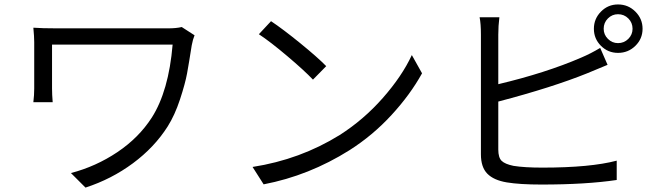

<svg xmlns="http://www.w3.org/2000/svg" viewBox="-20 -810 2970 863"><path d="M854.5 -651.4Q846.7 -632.8 841.8 -606.4Q829.1 -525.4 820.8 -480Q812.5 -434.6 789.1 -363.3Q765.6 -292 733.4 -241.2Q673.8 -147.5 577.6 -76.2Q481.4 -4.9 364.3 33.2L298.8 -32.2Q411.1 -61.5 507.3 -126Q603.5 -190.4 662.1 -281.2Q738.3 -400.4 755.9 -609.4H213.9V-412.1Q213.9 -385.7 216.8 -350.6H129.9Q133.8 -381.8 133.8 -412.1V-621.1Q133.8 -644.5 129.9 -685.5Q168.9 -682.6 233.4 -682.6H736.3Q771.5 -682.6 796.9 -688.5Z M1198.2 -714.8Q1251 -679.7 1329.1 -616.2Q1407.2 -552.7 1446.3 -512.7L1386.7 -452.1Q1347.7 -493.2 1271.5 -557.6Q1195.3 -622.1 1143.6 -656.2ZM1115.2 -59.6Q1329.1 -92.8 1506.8 -203.1Q1614.3 -271.5 1700.7 -369.6Q1787.1 -467.8 1831.1 -562.5L1877 -480.5Q1824.2 -384.8 1739.7 -293Q1655.3 -201.2 1550.8 -134.8Q1369.1 -20.5 1165 18.6Z M2693.4 -680.7Q2693.4 -654.3 2712.4 -635.3Q2731.4 -616.2 2757.8 -616.2Q2785.2 -616.2 2804.2 -635.3Q2823.2 -654.3 2823.2 -680.7Q2823.2 -708 2804.2 -727.1Q2785.2 -746.1 2757.8 -746.1Q2731.4 -746.1 2712.4 -727.1Q2693.4 -708 2693.4 -680.7ZM2135.7 -732.4H2224.6Q2219.7 -693.4 2219.7 -654.3V-431.6Q2433.6 -482.4 2591.8 -550.8Q2635.7 -569.3 2677.7 -594.7L2710.9 -518.6Q2639.6 -488.3 2619.1 -480.5Q2461.9 -417 2219.7 -353.5V-137.7Q2219.7 -101.6 2234.9 -86.9Q2250 -72.3 2288.1 -64.5Q2336.9 -56.6 2418 -56.6Q2633.8 -56.6 2752 -87.9V-1Q2614.3 19.5 2414.1 19.5Q2316.4 19.5 2257.8 9.8Q2199.2 0 2170.4 -29.3Q2141.6 -58.6 2141.6 -116.2V-654.3Q2141.6 -704.1 2135.7 -732.4ZM2757.8 -790Q2803.7 -790 2835.9 -757.8Q2868.2 -725.6 2868.2 -680.7Q2868.2 -635.7 2835.9 -604Q2803.7 -572.3 2757.8 -572.3Q2712.9 -572.3 2681.2 -604Q2649.4 -635.7 2649.4 -680.7Q2649.4 -725.6 2681.2 -757.8Q2712.9 -790 2757.8 -790Z"/></svg>

Font: Min Sans
Style: Regular
Weight: 400
Designer: Jinseong-Kim, NotoSansCJK, Nunito
Foundry: Jinseong-Kim
Version: Version 1.400;Glyphs 3.1.2 (3151)